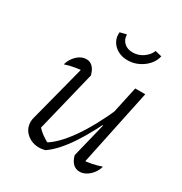

<svg xmlns="http://www.w3.org/2000/svg" viewBox="-165 -817 894 945"><g transform="rotate(30 282.0 -345.0)"><path d="M232 -432 144 -72 140 -95Q159 -74 180.5 -58.5Q202 -43 221 -35H203Q259 -67 318 -151Q377 -235 431 -359L443 -332Q415 -269 387.5 -217Q360 -165 332.5 -123.5Q305 -82 277.5 -51.5Q250 -21 222 -2Q204 3 189 3Q147 3 118 -22.5Q89 -48 89 -87Q89 -100 93 -113L183 -460L208 -434Q176 -432 145.5 -427Q115 -422 89 -413Q96 -437 109.5 -454.5Q123 -472 139.5 -481.5Q156 -491 174 -491Q195 -491 210 -476Q225 -461 232 -432ZM359 -53 407 -248 402 -250 453 -486H510L413 -24L400 -52Q429 -53 455 -58.5Q481 -64 508 -73Q501 -49 487 -31.5Q473 -14 455.5 -4Q438 6 420 6Q397 6 381.5 -9.5Q366 -25 359 -53ZM350 -587Q318 -587 294 -600.5Q270 -614 257.5 -636.5Q245 -659 248 -687L285 -696Q285 -668 303.5 -650.5Q322 -633 353 -633Q384 -633 410.5 -651Q437 -669 448 -696L485 -687Q479 -659 459 -636.5Q439 -614 410.5 -600.5Q382 -587 350 -587Z"/></g></svg>

Font: Piazzolla 8pt ExtraLight
Style: Italic
Weight: 250
Italic angle: -11.3°
Designer: Juan Pablo del Peral
Foundry: Huerta Tipografica
Version: Version 2.001